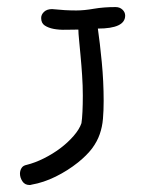

<svg xmlns="http://www.w3.org/2000/svg" viewBox="-20 -527 409 549"><path d="M70.3 1Q68.4 2 64.5 2Q50.8 2 43.9 -8.8Q37.1 -19.5 37.1 -30.3Q37.1 -39.1 41.5 -46.4Q45.9 -53.7 56.6 -55.7Q80.1 -61.5 105.5 -74.2Q130.9 -86.9 152.3 -103Q173.8 -119.1 190.4 -138.2Q207 -157.2 212.9 -174.8Q214.8 -186.5 215.8 -207.5Q216.8 -228.5 216.8 -253.9Q216.8 -282.2 214.8 -311.5Q212.9 -340.8 210.4 -366.7Q208 -392.6 206.1 -412.6Q204.1 -432.6 204.1 -442.4Q186.5 -442.4 168 -441.9Q149.4 -441.4 133.8 -444.3Q118.2 -447.3 107.9 -454.1Q97.7 -460.9 97.7 -475.6Q97.7 -485.4 106 -493.2Q114.3 -501 128.9 -501Q148.4 -499 165.5 -498Q182.6 -497.1 198.2 -497.1Q220.7 -497.1 248.5 -502Q276.4 -506.8 310.5 -506.8Q322.3 -506.8 330.1 -499.5Q337.9 -492.2 337.9 -482.4Q337.9 -445.3 259.8 -445.3Q265.6 -405.3 271 -349.6Q276.4 -293.9 276.4 -238.3Q276.4 -210.9 274.4 -187.5Q272.5 -164.1 265.1 -143.1Q257.8 -122.1 243.2 -102.5Q228.5 -83 203.1 -62.5Q173.8 -39.1 139.2 -22Q104.5 -4.9 70.3 1Z"/></svg>

Font: Hi Melody Cyrillic
Style: Regular
Weight: 400
Version: Version 0.90 April 10, 2018